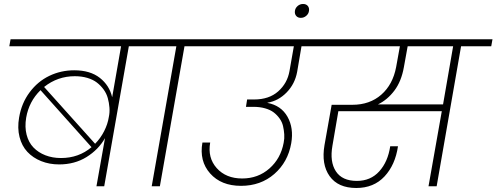

<svg xmlns="http://www.w3.org/2000/svg" viewBox="-20 -938 2500 967"><path d="M465.8 0 508.8 -242.2Q475.6 -184.1 415.8 -147Q356 -109.9 277.8 -109.9Q228.5 -109.9 187.3 -126.5Q146 -143.1 117.9 -173.1Q89.8 -203.1 78.4 -248Q66.9 -293 76.2 -346.2Q88.4 -418.5 129.2 -473.1Q169.9 -527.8 228.3 -555.9Q286.6 -584 354 -584Q434.1 -584 482.7 -545.9Q531.2 -507.8 544.9 -448.2L589.8 -705.1H26.9L33.2 -740.2H787.1L779.8 -705.1H628.9L504.9 0ZM356.9 -554.2Q270 -554.2 202.1 -500L459 -213.9Q486.8 -242.2 504.6 -277.6Q522.5 -313 527.8 -347.2Q533.2 -371.6 531.2 -396.2Q529.3 -420.9 522.9 -443.8Q516.6 -466.8 502 -487.1Q487.3 -507.3 468 -522.2Q448.7 -537.1 419.9 -545.7Q391.1 -554.2 356.9 -554.2ZM287.1 -142.1Q376.5 -142.1 440.9 -196.8L184.1 -483.9Q126 -427.2 111.8 -345.2Q104 -298.3 114 -259.5Q124 -220.7 148.4 -195.3Q172.9 -169.9 208.5 -156Q244.1 -142.1 287.1 -142.1Z M744.1 0 868.2 -705.1H716.8L723.1 -740.2H1065.9L1060.1 -705.1H909.2L785.2 0Z M995.6 -705.1 1002 -740.2H1647L1639.6 -705.1H1498.5L1476.6 -576.2Q1465.3 -515.1 1423.6 -472.4Q1381.8 -429.7 1327.6 -420.9L1326.7 -419.9Q1396 -406.7 1428 -349.9Q1460 -293 1446.8 -216.8Q1430.2 -121.6 1361.6 -61.8Q1293 -2 1193.8 -2Q1093.8 -2 1038.3 -64.5Q982.9 -127 999.5 -220.2H1038.6Q1024.9 -143.6 1071.5 -91.3Q1118.2 -39.1 1199.7 -39.1Q1279.8 -39.1 1336.9 -89.4Q1394 -139.6 1408.7 -219.2Q1413.1 -240.2 1411.6 -261.5Q1410.2 -282.7 1405.5 -303Q1400.9 -323.2 1388.4 -340.8Q1376 -358.4 1358.9 -371.6Q1341.8 -384.8 1315.4 -392.3Q1289.1 -399.9 1256.8 -399.9H1218.8L1224.6 -437H1259.8Q1335 -437 1381.1 -477.8Q1427.2 -518.6 1438 -580.1L1460 -705.1Z M1506.3 -918Q1522 -918 1530.3 -908Q1538.6 -897.9 1536.1 -882.8Q1534.2 -868.2 1522.2 -858.2Q1510.3 -848.1 1495.1 -848.1Q1480 -848.1 1471.7 -857.9Q1463.4 -867.7 1465.3 -882.8Q1467.3 -897.9 1479.2 -908Q1491.2 -918 1506.3 -918Z M2014.2 -600.1Q2001.5 -528.3 1966.3 -481.7Q1931.2 -435.1 1883.3 -412.1H2211.4L2262.2 -705.1H2033.2ZM1576.2 -705.1 1582.5 -740.2H2460.4L2454.1 -705.1H2302.2L2179.2 0H2138.2L2205.1 -377.9H1684.1L1654.3 -204.1Q1640.1 -123.5 1671.6 -75.2Q1703.1 -26.9 1777.3 -26.9Q1846.7 -26.9 1890.1 -75Q1933.6 -123 1945.3 -201.2H1984.4Q1970.7 -107.4 1916.5 -49.3Q1862.3 8.8 1774.4 8.8Q1682.6 8.8 1640.1 -50.8Q1597.7 -110.4 1614.3 -207L1650.4 -410.2H1754.4Q1842.3 -410.2 1900.4 -461.2Q1958.5 -512.2 1975.1 -600.1L1994.1 -705.1Z"/></svg>

Font: SVN-Poppins ExtraLight
Style: Italic
Weight: 200
Italic angle: -10°
Designer: Ninad Kale (Devanagari), Jonny Pinhorn (Latin)
Foundry: Indian Type Foundry
Version: Version 3.002 2017